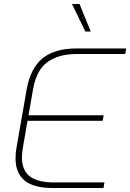

<svg xmlns="http://www.w3.org/2000/svg" viewBox="-20 -943 653 963"><path d="M58 -148Q58 -179 63 -204L114 -496Q133 -601 193.5 -650.5Q254 -700 363 -700H613L608 -672H363Q275 -672 219 -632.5Q163 -593 146 -496L123 -365H500L495 -337H118L95 -204Q90 -174 90 -154Q90 -90 129 -59Q168 -28 250 -28H504L499 0H245Q149 0 103.5 -37.5Q58 -75 58 -148ZM341 -923H379L435 -785H408Z"/></svg>

Font: KoHo ExtraLight
Style: Italic
Weight: 275
Italic angle: -10°
Version: Version 1.000; ttfautohint (v1.6)